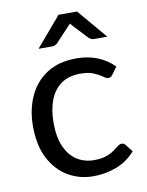

<svg xmlns="http://www.w3.org/2000/svg" viewBox="-82 -775 643 841"><g transform="rotate(-10 239.0 -354.5)"><path d="M265.5 7Q204 7 153.2 -22.8Q102.5 -52.5 72.2 -110.8Q42 -169 42 -254Q42 -327.5 68.8 -386.5Q95.5 -445.5 148.5 -480Q201.5 -514.5 280.5 -514.5Q381.5 -514.5 447 -449L423.5 -416.5Q419.5 -411 415.5 -408.2Q411.5 -405.5 404.5 -405.5Q394.5 -405.5 381 -416.5Q367.5 -426 345.5 -435.5Q323 -445.5 286 -445.5Q233.5 -445.5 199.8 -421Q166 -396.5 149.8 -353.5Q133.5 -310.5 133.5 -254Q133.5 -189.5 152.5 -147Q171.5 -104.5 204.8 -83.2Q238 -62 281 -62Q309.5 -62 329.2 -68Q349 -74 362.2 -82.2Q375.5 -90.5 384.5 -98.5Q392 -104.5 398.2 -108.2Q404.5 -112 410.5 -112Q422 -112 427.5 -103.5L453 -71Q417 -29.5 367.5 -11.2Q318 7 265.5 7ZM431 -584.5H371.5Q360.5 -584.5 349 -594L287.5 -660L279.5 -669.5L209 -594Q198.5 -584.5 186.5 -584.5H125L237 -716H319.5Z"/></g></svg>

Font: Verano Sans
Style: Regular
Weight: 400
Designer: Lukasz Dziedzic with Adam Twardoch and Botio Nikoltchev
Foundry: tyPoland Lukasz Dziedzic
Version: Version 3.001;December 28, 2019;FontCreator 12.0.0.2547 64-b